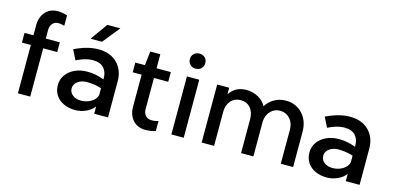

<svg xmlns="http://www.w3.org/2000/svg" viewBox="-71 -1181 3325 1624"><g transform="rotate(15 1591.5 -369.0)"><path d="M357 -744V-653Q326 -662 305 -662Q273 -662 254 -641Q235 -620 234 -586V-508H357V-423H234V0H126V-423H48V-508H126V-595Q126 -668 166.5 -713Q207 -758 272 -758Q317 -758 357 -744Z M915 -315V0H794V-63Q766 -27 721 -7.5Q676 12 629 12Q573 12 528.5 -8.5Q484 -29 459 -67Q434 -105 434 -155Q434 -206 462.5 -245.5Q491 -285 539.5 -307Q588 -329 647 -329Q720 -329 794 -301V-315Q794 -366 763 -400.5Q732 -435 665 -435Q603 -435 524 -395L481 -481Q593 -536 690 -536Q793 -536 854 -475.5Q915 -415 915 -315ZM794 -164V-223Q735 -243 665 -243Q619 -243 586.5 -219Q554 -195 554 -159Q554 -123 583 -100.5Q612 -78 656 -78Q704 -78 744 -101.5Q784 -125 794 -164ZM821 -755 700 -605H600L707 -755Z M1096 -143V-423H1018V-508H1102L1116 -631H1204V-508H1329V-423H1204V-150Q1204 -115 1224 -93.5Q1244 -72 1279 -72Q1308 -72 1336 -81L1335 6Q1296 20 1246 20Q1178 20 1137 -25Q1096 -70 1096 -143Z M1578 -508V0H1470V-508ZM1456 -657Q1456 -685 1475 -703.5Q1494 -722 1523 -722Q1553 -722 1572 -704Q1591 -686 1591 -657Q1591 -628 1572 -609Q1553 -590 1523 -590Q1494 -590 1475 -609Q1456 -628 1456 -657Z M1735 0V-508H1840V-450Q1891 -528 1986 -528Q2044 -528 2091 -502Q2138 -476 2161 -432Q2188 -476 2233.5 -501.5Q2279 -527 2333 -527Q2422 -527 2479 -465.5Q2536 -404 2536 -307V0H2428V-298Q2428 -356 2395 -393Q2362 -430 2310 -432Q2257 -432 2222.5 -394Q2188 -356 2188 -298V0H2080V-298Q2080 -358 2048 -395Q2016 -432 1964 -432Q1910 -432 1877 -395Q1844 -358 1844 -298V0Z M3118 -315V0H2997V-63Q2969 -27 2924 -7.5Q2879 12 2832 12Q2776 12 2731.5 -8.5Q2687 -29 2662 -67Q2637 -105 2637 -155Q2637 -206 2665.5 -245.5Q2694 -285 2742.5 -307Q2791 -329 2850 -329Q2923 -329 2997 -301V-315Q2997 -366 2966 -400.5Q2935 -435 2868 -435Q2806 -435 2727 -395L2684 -481Q2796 -536 2893 -536Q2996 -536 3057 -475.5Q3118 -415 3118 -315ZM2997 -164V-223Q2938 -243 2868 -243Q2822 -243 2789.5 -219Q2757 -195 2757 -159Q2757 -123 2786 -100.5Q2815 -78 2859 -78Q2907 -78 2947 -101.5Q2987 -125 2997 -164Z"/></g></svg>

Font: Metropolitano Medium
Style: Regular
Weight: 500
Designer: Fonts by Alex Slobzheninov & Chris M. Simpson / Changes by Cristiano Sobral
Foundry: Fonts by Alex Slobzheninov & Chris M. Simpson / Changes by Cristiano Sobral
Version: Version 1.00;August 30, 2020;FontCreator 13.0.0.2681 64-bit